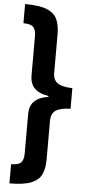

<svg xmlns="http://www.w3.org/2000/svg" viewBox="-69 -923 538 1186"><g transform="rotate(5 199.5 -330.0)"><path d="M37 -886Q127 -886 173.5 -866.5Q220 -847 236.5 -809.5Q253 -772 253 -719V-479Q253 -433 282.5 -414Q312 -395 373 -394V-266Q312 -265 282.5 -246Q253 -227 253 -180V60Q253 113 236.5 150Q220 187 173.5 206.5Q127 226 37 226V107Q82 107 98.5 90Q115 73 115 34V-211Q115 -263 144.5 -291Q174 -319 230 -327V-333Q174 -341 144.5 -369.5Q115 -398 115 -449V-695Q115 -733 98.5 -750Q82 -767 37 -767Z"/></g></svg>

Font: Noto Sans Kannada UI ExtraCondensed ExtraBold
Style: Regular
Weight: 800
Width: 2
Designer: Jelle Bosma - Monotype Design Team
Foundry: Monotype Imaging Inc.
Version: Version 2.005; ttfautohint (v1.8.4.7-5d5b)